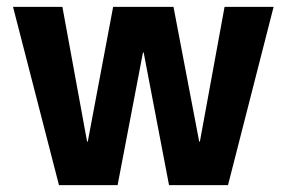

<svg xmlns="http://www.w3.org/2000/svg" viewBox="-20 -540 837 560"><path d="M152 0 18 -520H162L234 -127H236L310 -520H486L561 -127H563L635 -520H778L645 0H473L399 -387H397L323 0Z"/></svg>

Font: M PLUS 2
Style: Bold
Weight: 700
Designer: Coji Morishita
Foundry: UNDERFOREST DESIGN
Version: Version 1.001